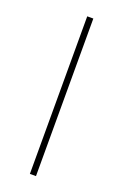

<svg xmlns="http://www.w3.org/2000/svg" viewBox="-109 -555 379 592"><g transform="rotate(20 80.5 -258.5)"><path d="M71 0V-517H91V0Z"/></g></svg>

Font: DM Sans 11pt Thin
Style: Regular
Weight: 250
Version: Version 4.004;gftools[0.9.30]